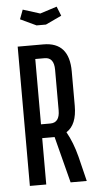

<svg xmlns="http://www.w3.org/2000/svg" viewBox="-54 -783 408 817"><g transform="rotate(-5 150.0 -375.0)"><path d="M40 -595H150Q260 -595 260 -470V-323Q260 -242 215 -214Q241 -168 257 -106L283 0H214L163 -198H150H110V0H40ZM150 -536H110V-257H150Q190 -257 190 -310V-483Q190 -536 150 -536ZM128 -678 60 -710 75 -750 148 -727 220 -750 236 -710 168 -678Z"/></g></svg>

Font: Exetegue
Style: Regular
Weight: 400
Designer: Fábio Duarte Martins
Foundry: Fábio Duarte Martins
Version: Version 0.001